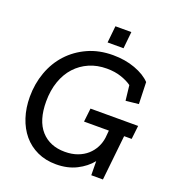

<svg xmlns="http://www.w3.org/2000/svg" viewBox="-146 -928 961 1053"><g transform="rotate(20 334.5 -401.5)"><path d="M347 -813H440L430 -715H337ZM598 -263 570 0H502L501 -82Q469 -42 417.5 -16Q366 10 299 10Q238 10 189.5 -12.5Q141 -35 107.5 -75Q74 -115 56 -170Q38 -225 38 -290Q38 -366 62.5 -433.5Q87 -501 133 -551Q179 -601 244 -630.5Q309 -660 390 -660Q461 -660 519.5 -638.5Q578 -617 610 -583L614 -456L539 -448L529 -536Q506 -553 468.5 -566Q431 -579 383 -579Q327 -579 281 -559Q235 -539 201.5 -502.5Q168 -466 149.5 -413.5Q131 -361 131 -296Q131 -185 182 -128Q233 -71 321 -71Q362 -71 394.5 -83Q427 -95 450 -115.5Q473 -136 487 -163Q501 -190 505 -220L509 -263H364L373 -342H651L642 -263Z"/></g></svg>

Font: Zilla Slab Medium
Style: Regular
Weight: 500
Designer: Typotheque.com
Foundry: Typotheque type foundry
Version: Version 1.1; 2017